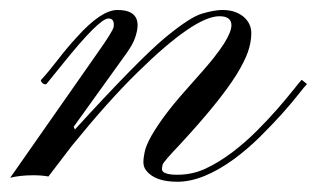

<svg xmlns="http://www.w3.org/2000/svg" viewBox="-77 -354 620 375"><path d="M17.6 -9.3Q4.4 -11.7 -11.7 -11.7Q-37.6 -11.7 -57.1 -6.8L112.3 -249Q144 -293.5 145 -301.8Q147 -317.9 134.8 -317.9Q116.7 -317.9 44.9 -228.5L13.7 -189.9Q9.8 -188 5.6 -192.1Q1.5 -196.3 3.4 -198.2Q17.6 -213.4 35.4 -236.6Q53.2 -259.8 72.8 -281.2Q120.6 -334.5 152.3 -334.5Q206.1 -334.5 186.5 -279.3Q182.6 -267.6 169.4 -249L66.9 -106.4L69.3 -101.1Q192.4 -235.8 244.1 -279.3Q293.5 -320.3 317.6 -327.4Q341.8 -334.5 357.2 -334.5Q372.6 -334.5 383.5 -330.1Q394.5 -325.7 401.4 -318.8Q414.1 -306.2 413.8 -288.3Q413.6 -270.5 407 -252Q400.4 -233.4 384.8 -208Q352.1 -155.8 274.4 -71.8Q242.2 -38.1 240.7 -32.5Q239.3 -26.9 239.3 -23.9Q239.3 -12.7 269.3 -12.7Q299.3 -12.7 325.4 -25.1Q351.6 -37.6 376.7 -56.6Q401.9 -75.7 424.6 -98.4Q447.3 -121.1 465.3 -141.8Q483.4 -162.6 495.6 -178Q507.8 -193.4 512.2 -198.2L522.5 -189.9Q517.6 -184.6 504.9 -168.5Q492.2 -152.3 473.4 -131.3Q454.6 -110.4 430.9 -86.9Q407.2 -63.5 380.9 -43.9Q319.3 1 269.5 1Q225.6 1 208.5 -21Q203.1 -27.8 203.1 -37.1Q203.1 -46.4 205.8 -58.3Q208.5 -70.3 218.8 -88.9Q241.7 -128.4 283.9 -175.8Q326.2 -223.1 339.4 -239.7Q352.5 -256.3 360.4 -268.6Q375 -292 375 -304.7Q375 -322.3 351.6 -322.3Q303.2 -322.3 191.9 -212.9Q135.7 -158.2 63 -68.8Z"/></svg>

Font: Pinyon Script
Style: Regular
Weight: 400
Designer: Nicole Fally
Foundry: Nicole Fally
Version: Version 1.005